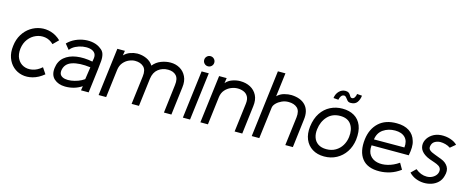

<svg xmlns="http://www.w3.org/2000/svg" viewBox="-37 -1314 4726 1939"><g transform="rotate(15 2326.0 -345.0)"><path d="M430 -63Q373 -16 314 -0.5Q255 15 202.5 3.5Q150 -8 110.5 -43Q71 -78 51.5 -132.5Q32 -187 41 -257Q49 -326 81 -378Q113 -430 160.5 -461Q208 -492 262.5 -500.5Q317 -509 372.5 -492.5Q428 -476 475 -431L420 -376Q380 -415 331.5 -422.5Q283 -430 237 -411Q191 -392 159 -350.5Q127 -309 119 -249Q112 -187 134 -144.5Q156 -102 197.5 -83.5Q239 -65 289.5 -74.5Q340 -84 388 -126Z M652 5Q581 4 537.5 -35Q494 -74 503 -149Q512 -222 561 -263.5Q610 -305 686.5 -316.5Q763 -328 855 -310L861 -348Q865 -384 846 -404.5Q827 -425 793.5 -431Q760 -437 722 -431Q684 -425 649 -407.5Q614 -390 593 -362L548 -417Q584 -454 630.5 -475Q677 -496 726 -501.5Q775 -507 818.5 -497Q862 -487 892 -463Q923 -443 932.5 -411.5Q942 -380 939 -339Q936 -298 930 -251L899 0H819L826 -45Q749 6 652 5ZM831 -120 850 -249Q733 -264 659 -239.5Q585 -215 575 -141Q572 -109 588 -92Q604 -75 633 -69.5Q662 -64 697.5 -69Q733 -74 768 -87Q803 -100 831 -120Z M1764 0H1686L1722 -297Q1731 -365 1701 -397Q1671 -429 1615 -429Q1556 -429 1513 -395Q1470 -361 1461 -293L1425 0H1348L1385 -297Q1394 -367 1360.5 -398Q1327 -429 1271 -429Q1241 -429 1207.5 -414.5Q1174 -400 1149 -370Q1124 -340 1118 -293L1082 0H1003L1065 -500H1144L1136 -450Q1164 -479 1200.5 -492Q1237 -505 1274 -506Q1325 -506 1370 -486Q1415 -466 1441 -425Q1474 -467 1523.5 -486Q1573 -505 1622 -505Q1676 -505 1719.5 -480Q1763 -455 1786 -407.5Q1809 -360 1800 -293Z M1994 -566Q1972 -566 1956.5 -581.5Q1941 -597 1941 -619Q1941 -641 1956.5 -656.5Q1972 -672 1994 -672Q2016 -672 2031.5 -656.5Q2047 -641 2047 -619Q2047 -597 2031.5 -581.5Q2016 -566 1994 -566ZM1959 0H1884L1946 -500H2021Z M2505 0H2425L2462 -299Q2468 -347 2452 -375.5Q2436 -404 2406.5 -416Q2377 -428 2344 -428Q2310 -428 2275 -413.5Q2240 -399 2214 -369.5Q2188 -340 2182 -295L2146 0H2067L2129 -500H2208L2200 -445Q2225 -476 2267 -491Q2309 -506 2350 -506Q2410 -506 2456 -481.5Q2502 -457 2526 -410Q2550 -363 2541 -295Z M3034 0H2955L2992 -299Q3000 -368 2967 -398.5Q2934 -429 2874 -429Q2838 -429 2805 -414Q2772 -399 2749.5 -376Q2727 -353 2724 -329L2683 0H2604L2690 -700H2769L2738 -452Q2769 -483 2810.5 -494Q2852 -505 2886 -504Q2985 -500 3034 -446Q3083 -392 3070 -296Z M3362 10Q3290 10 3238.5 -22Q3187 -54 3163 -111.5Q3139 -169 3148 -245Q3159 -332 3197.5 -389.5Q3236 -447 3293.5 -476Q3351 -505 3419 -505Q3491 -505 3542.5 -475Q3594 -445 3618 -385.5Q3642 -326 3632 -237Q3622 -163 3585 -107.5Q3548 -52 3490.5 -21Q3433 10 3362 10ZM3365 -67Q3419 -67 3460 -91Q3501 -115 3525.5 -155.5Q3550 -196 3556 -245Q3566 -325 3530.5 -376.5Q3495 -428 3416 -428Q3334 -428 3284 -374Q3234 -320 3224 -237Q3218 -189 3231.5 -150.5Q3245 -112 3278.5 -89.5Q3312 -67 3365 -67ZM3482 -582Q3459 -582 3446.5 -595.5Q3434 -609 3424.5 -622.5Q3415 -636 3401 -637Q3381 -637 3369 -619.5Q3357 -602 3354 -581L3302 -585Q3308 -630 3336 -658Q3364 -686 3401 -686Q3423 -686 3434.5 -678Q3446 -670 3452.5 -659Q3459 -648 3465 -640Q3471 -632 3482 -632Q3498 -632 3508.5 -647.5Q3519 -663 3522 -686L3574 -682Q3569 -639 3548 -610.5Q3527 -582 3482 -582Z M4186 -223H3797Q3791 -158 3819 -120.5Q3847 -83 3896.5 -71.5Q3946 -60 4005.5 -74.5Q4065 -89 4121 -128L4158 -64Q4105 -25 4050.5 -8Q3996 9 3943 10Q3816 13 3758 -60.5Q3700 -134 3716 -266Q3730 -376 3799.5 -440.5Q3869 -505 3987 -504Q4066 -504 4117.5 -470.5Q4169 -437 4187 -374Q4197 -344 4196 -306Q4195 -268 4186 -223ZM3989 -429Q3919 -429 3866.5 -393Q3814 -357 3805 -287L4123 -288Q4131 -355 4095 -392Q4059 -429 3989 -429Z M4248 -59 4298 -108Q4355 -61 4416 -62Q4449 -62 4476 -77Q4503 -92 4516.5 -115Q4530 -138 4526 -165Q4521 -187 4501.5 -199.5Q4482 -212 4454.5 -221Q4427 -230 4398.5 -240.5Q4370 -251 4346 -268Q4304 -298 4295 -336Q4286 -374 4303 -411Q4320 -448 4358 -474Q4396 -500 4449 -504Q4502 -507 4548.5 -491.5Q4595 -476 4620 -449L4566 -404Q4543 -420 4515 -427.5Q4487 -435 4461 -435Q4428 -434 4402.5 -418.5Q4377 -403 4371 -370Q4365 -343 4383.5 -327Q4402 -311 4437 -299Q4472 -287 4513 -270Q4561 -252 4584.5 -213Q4608 -174 4590 -115Q4579 -73 4550.5 -45.5Q4522 -18 4482.5 -5Q4443 8 4400 6.5Q4357 5 4317 -11.5Q4277 -28 4248 -59Z"/></g></svg>

Font: Kulim Park
Style: Italic
Weight: 400
Italic angle: -8°
Designer: Noponies / Dale Sattler
Foundry: Noponies
Version: Version 1.000; ttfautohint (v1.8.3)